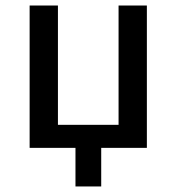

<svg xmlns="http://www.w3.org/2000/svg" viewBox="-20 -536 640 696"><path d="M87.4 0H253.6V139.9H346.9V0H512.4V-516H409.8V-83.5H190V-516H87.4Z"/></svg>

Font: Margiela Mono Medium
Style: Regular
Weight: 500
Designer: Mike Abbink, Paul van der Laan, Pieter van Rosmalen
Foundry: Bold Monday
Version: Version 2.003 2021